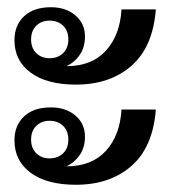

<svg xmlns="http://www.w3.org/2000/svg" viewBox="-20 -528 479 531"><path d="M121 -508Q162 -508 188.5 -485.5Q215 -463 215 -427Q215 -398 201 -377Q187 -356 164 -345Q234 -345 273 -388Q312 -431 316 -502H411Q403 -398 343.5 -346Q284 -294 190 -294Q110 -294 65 -327Q20 -360 20 -417Q20 -458 46.5 -483Q73 -508 121 -508ZM117 -367Q140 -367 154.5 -381Q169 -395 169 -419Q169 -443 154.5 -457Q140 -471 117 -471Q95 -471 80.5 -457Q66 -443 66 -419Q66 -395 80.5 -381Q95 -367 117 -367ZM121 -231Q162 -231 188.5 -208.5Q215 -186 215 -150Q215 -121 201 -100Q187 -79 164 -68Q234 -68 273 -111Q312 -154 316 -225H411Q403 -121 343.5 -69Q284 -17 190 -17Q110 -17 65 -50Q20 -83 20 -140Q20 -181 46.5 -206Q73 -231 121 -231ZM117 -90Q140 -90 154.5 -104Q169 -118 169 -142Q169 -166 154.5 -180Q140 -194 117 -194Q95 -194 80.5 -180Q66 -166 66 -142Q66 -118 80.5 -104Q95 -90 117 -90Z"/></svg>

Font: Taviraj SemiBold
Style: Regular
Weight: 600
Designer: Katatrad Team
Foundry: CadsonDemak
Version: Version 1.001